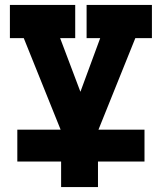

<svg xmlns="http://www.w3.org/2000/svg" viewBox="-20 -526 654 776"><path d="M594 -372H527L378 -2H564V127H376V230H227V127H50V-2H225L76 -372H20V-506H284V-372H223L305 -155L385 -372H330V-506H594Z"/></svg>

Font: Arvo
Style: Bold
Weight: 700
Designer: Anton Koovit (Cyrillic Expansion: Cyreal)
Foundry: Anton Koovit, Yassin Baggar
Version: Version 3.000